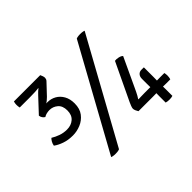

<svg xmlns="http://www.w3.org/2000/svg" viewBox="-136 -947 1213 1213"><g transform="rotate(-45 470.5 -341.0)"><path d="M278 -404Q278 -445.5 254 -465.8Q230 -486 199 -486Q187 -486 173.8 -483Q160.5 -480 150 -473Q142 -477 135.2 -486.2Q128.5 -495.5 127 -508Q145 -517 173.8 -523.5Q202.5 -530 225 -530Q257 -530 283.5 -515Q310 -500 326 -471.5Q342 -443 342 -403Q342 -355.5 319 -325.5Q296 -295.5 261.2 -281.2Q226.5 -267 191 -267Q149 -267 115.5 -278.8Q82 -290.5 60 -307Q62.5 -322 69.5 -334.2Q76.5 -346.5 84 -353Q106.5 -339 133.5 -329.5Q160.5 -320 191 -320Q228.5 -320 253.2 -341.5Q278 -363 278 -404ZM247 -556Q230 -538.5 206.2 -523.2Q182.5 -508 163 -498L127 -508L214 -601Q219.5 -607 229.2 -616.5Q239 -626 248 -632L246 -634Q234 -632 211.2 -631Q188.5 -630 168 -630H78Q75 -643.5 75 -656Q75 -662 76 -669.5Q77 -677 79 -683H314Q318 -675.5 321 -666.2Q324 -657 324 -650Q324 -645 322 -639Q320 -633 314 -627ZM641 -683Q648.5 -686.5 662.2 -687.8Q676 -689 689.8 -687.8Q703.5 -686.5 711 -683L335 0Q327.5 3.5 313.8 4.8Q300 6 286.2 4.8Q272.5 3.5 265 0ZM592 -83Q587 -90.5 582.5 -100.8Q578 -111 578 -119Q578 -126 583 -139.5Q588 -153 593 -163L712 -413Q725.5 -415.5 743.8 -411.2Q762 -407 770 -398L678 -201Q673 -190 667.5 -178.8Q662 -167.5 656.2 -157Q650.5 -146.5 644.5 -138L645.5 -136Q656 -136.5 666 -136.8Q676 -137 684.8 -137.2Q693.5 -137.5 701 -137.5H811.5Q818.5 -137.5 827 -137.8Q835.5 -138 841.5 -138H878Q879.5 -133 880.2 -125.8Q881 -118.5 881 -113Q881 -107 879.8 -97.8Q878.5 -88.5 876 -83H841.5Q835.5 -83 827 -83.2Q818.5 -83.5 811.5 -83.5H752.5Q746.5 -83.5 737.5 -83.2Q728.5 -83 721.5 -83ZM752 -57.5Q752 -62 752.2 -70.2Q752.5 -78.5 752.5 -83.5V-137.5Q752.5 -142 752.2 -154.5Q752 -167 752 -172V-212Q752 -232.5 762.8 -243.8Q773.5 -255 789 -255H811L812 -253V-171.5Q812 -165.5 811.8 -154.5Q811.5 -143.5 811.5 -137.5V-83.5Q811.5 -78.5 811.8 -70.2Q812 -62 812 -57.5V0Q807 2 798.8 3Q790.5 4 783 4Q775 4 766.5 3Q758 2 752 0Z"/></g></svg>

Font: Signika Negative Light Light
Style: Regular
Weight: 300
Version: Version 2.001